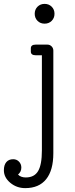

<svg xmlns="http://www.w3.org/2000/svg" viewBox="-117 -730 385 990"><path d="M149.5 -622.5Q135 -608 113 -608Q91 -608 76.5 -622.5Q62 -637 62 -659Q62 -681 76.5 -695.5Q91 -710 113 -710Q135 -710 149.5 -695.5Q164 -681 164 -659Q164 -637 149.5 -622.5ZM127 -500Q140 -500 149 -491Q158 -482 158 -469V60Q158 148 121 194Q84 240 13 240Q-31 240 -64 212.5Q-97 185 -97 148Q-97 121 -84.5 106Q-72 91 -49 91Q-31 91 -19 103.5Q-7 116 -7 134Q-7 156 -24 170Q-10 185 16 185Q60 185 79.5 152Q99 119 99 46V-445H68Q42 -445 42 -464V-481Q42 -500 68 -500Z"/></svg>

Font: Solway Light
Style: Regular
Weight: 300
Designer: Mariya V. Pigoulevskaya
Foundry: The Northern Block Ltd.
Version: Version 1.000;hotconv 1.0.109;makeotfexe 2.5.65596